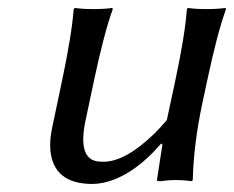

<svg xmlns="http://www.w3.org/2000/svg" viewBox="-20 -452 587 482"><path d="M384.8 -91.8Q313.5 -9.3 239.3 6.8Q224.6 9.8 211.9 9.8Q114.3 9.8 106.4 -75.2Q104.5 -100.6 110.4 -128.9L135.7 -249Q160.2 -365.2 165 -429.2L168 -432.1Q185.5 -429.2 214.4 -429.2Q243.2 -429.2 261.7 -432.1L263.2 -429.2Q241.2 -368.7 215.8 -249L194.8 -149.9Q175.3 -57.1 221.7 -47.4Q230 -45.9 239.7 -45.9Q294.4 -45.9 367.2 -116.2Q384.8 -133.8 398.9 -150.9L419.9 -249Q444.3 -363.3 449.2 -429.2L451.7 -432.1Q469.2 -429.2 498 -429.2Q526.9 -429.2 545.9 -432.1L547.4 -429.2Q525.4 -368.7 500 -249L487.8 -191.9Q466.3 -91.3 463.9 0L461.4 2.9Q442.4 0 417.5 0Q404.8 0 382.3 2.9Q373.5 2.9 374 0L387.7 -88.9Z"/></svg>

Font: Linux Biolinum Slanted O
Style: Slanted
Weight: 400
Designer: Philipp H. Poll
Foundry: Philipp H. Poll
Version: Version 1.0.4